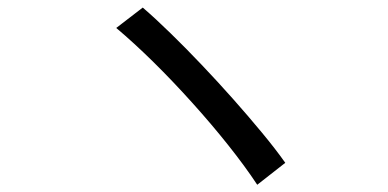

<svg xmlns="http://www.w3.org/2000/svg" viewBox="-20 -601 1040 515"><path d="M362.9 -580.7Q397.5 -550.9 437.9 -511.4Q478.4 -472 521.1 -427Q563.8 -382.1 605 -335.7Q646.1 -289.4 682.3 -245.6Q718.6 -201.9 745.2 -164.3L670 -105.4Q637.4 -154.8 592.3 -211.5Q547.3 -268.1 495.7 -325.3Q444.2 -382.6 391.7 -434.4Q339.1 -486.2 291.8 -526Z"/></svg>

Font: Noto Sans TC Thin
Style: Regular
Weight: 100
Designer: Ryoko NISHIZUKA 西塚涼子 (kana, bopomofo & ideographs); Paul D. Hunt (Latin, Greek & Cyrillic); Sandoll Communications 산돌커뮤니
Foundry: Adobe
Version: Version 2.004-H2;hotconv 1.0.118;makeotfexe 2.5.65603